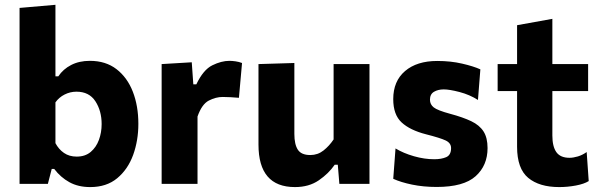

<svg xmlns="http://www.w3.org/2000/svg" viewBox="-20 -766 2498 800"><path d="M356 13.5Q306 13.5 269.2 -6.8Q232.5 -27 206 -62H195.5L179.5 0H61.5V-733L211 -746V-448H223Q243 -478 276.5 -495.2Q310 -512.5 354.5 -512.5Q420.5 -512.5 465.5 -477.8Q510.5 -443 533.5 -383.8Q556.5 -324.5 556.5 -250Q556.5 -180.5 534.8 -120.5Q513 -60.5 468.5 -23.5Q424 13.5 356 13.5ZM299.5 -113.5Q335 -113.5 358 -133Q381 -152.5 392.2 -183.2Q403.5 -214 403.5 -249Q403.5 -304 377.5 -344Q351.5 -384 298.5 -384Q272.5 -384 249.2 -372.2Q226 -360.5 211 -339.5V-169.5Q224.5 -144 246.5 -128.8Q268.5 -113.5 299.5 -113.5Z M653.5 0V-499L779 -506.5L785.5 -414.5H798Q827 -475.5 864.8 -494Q902.5 -512.5 936 -512.5Q947 -512.5 961.2 -510.5Q975.5 -508.5 988.5 -503.5L975.5 -358.5Q956 -360 940.5 -361Q925 -362 907.5 -362Q879.5 -362 850.2 -347Q821 -332 803 -280.5V0Z M1209 13.5Q1057 13.5 1057 -163.5V-499L1206.5 -503.5V-208Q1206.5 -164.5 1221 -142.2Q1235.5 -120 1273 -120Q1304 -120 1328 -139Q1352 -158 1370 -185V-499H1519.5V0H1394L1387.5 -79.5H1374.5Q1349.5 -43 1308.5 -14.8Q1267.5 13.5 1209 13.5Z M1799.5 13Q1744 13 1697 3.2Q1650 -6.5 1618.5 -21L1628 -147.5Q1661 -127.5 1704.8 -115Q1748.5 -102.5 1789.5 -102.5Q1819 -102.5 1839.2 -111.2Q1859.5 -120 1859.5 -149Q1859.5 -170 1836.8 -180.8Q1814 -191.5 1755 -206.5Q1688.5 -223.5 1653.5 -255.8Q1618.5 -288 1618.5 -353Q1618.5 -428 1667.8 -470Q1717 -512 1802 -512Q1857.5 -512 1905.2 -501Q1953 -490 1981.5 -477L1971.5 -349.5Q1937 -371.5 1895 -382.5Q1853 -393.5 1829 -393.5Q1805 -393.5 1788.2 -383.5Q1771.5 -373.5 1771.5 -350.5Q1771.5 -331 1787.2 -318.5Q1803 -306 1855 -292Q1909 -277.5 1943.5 -261Q1978 -244.5 1994.8 -218.2Q2011.5 -192 2011.5 -149Q2011.5 -76.5 1961.8 -31.8Q1912 13 1799.5 13Z M2310 13.5Q2227 13.5 2180.8 -25Q2134.5 -63.5 2134.5 -154.5V-386.5H2053.5V-499H2134.5V-661L2281.5 -687.5V-499H2430.5V-386.5H2281.5V-201.5Q2281.5 -155.5 2298.2 -132Q2315 -108.5 2353 -108.5Q2368.5 -108.5 2387.8 -114.2Q2407 -120 2424.5 -132.5L2433 -11.5Q2414 0.5 2379.5 7Q2345 13.5 2310 13.5Z"/></svg>

Font: Heraclito
Style: Bold
Weight: 700
Designer: Kostas Bartsokas (font) & Cristiano Sobral (main changes)
Foundry: Kostas Bartsokas (font) & Cristiano Sobral (main changes)
Version: Version 1.00;July 8, 2020;FontCreator 13.0.0.2655 64-bit